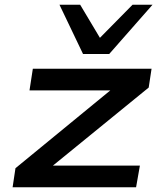

<svg xmlns="http://www.w3.org/2000/svg" viewBox="-20 -787 685 807"><path d="M33 0 45 -80 485 -441 474 -407H104L118 -498H617L605 -419L162 -58L174 -91H568L552 0ZM329 -560 230 -767H317L400 -628L537 -767H621L439 -560Z"/></svg>

Font: Nunito Sans 7pt Expanded SemiBold
Style: Italic
Weight: 600
Width: 7
Italic angle: -9°
Designer: Vernon Adams
Foundry: Vernon Adams
Version: Version 3.101;gftools[0.9.27]